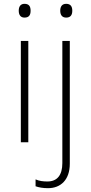

<svg xmlns="http://www.w3.org/2000/svg" viewBox="-20 -744 475 1004"><path d="M108 -724C87 -724 78 -709 78 -688C78 -667 87 -652 108 -652C133 -652 140 -667 140 -688C140 -709 133 -724 108 -724ZM295 -688C295 -667 304 -652 326 -652C350 -652 358 -667 358 -688C358 -709 350 -724 326 -724C304 -724 295 -709 295 -688ZM128 -530H89V0H128ZM231 240C297 240 345 197 345 112V-530H306V109C306 172 279 205 228 205C207 205 186 203 166 194V230C183 236 204 240 231 240Z"/></svg>

Font: Noto Sans Sinhala ExtraLight
Style: Regular
Weight: 200
Designer: Jelle Bosma - Monotype Design Team
Foundry: Monotype Imaging Inc.
Version: Version 2.006